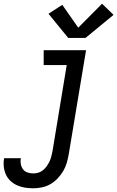

<svg xmlns="http://www.w3.org/2000/svg" viewBox="-73 -800 631 1033"><path d="M106 213Q83 213 61 209.5Q39 206 19 197Q-1 188 -16.5 173.5Q-32 159 -41 139.5Q-50 120 -52.5 97.5Q-55 75 -51 52Q-51 52 -51 51.5Q-51 51 -51 51H39Q39 51 39 51Q39 51 39 51Q36 67 39 83Q42 99 51 111Q60 123 75 128Q90 133 106 133Q120 133 133.5 129Q147 125 158.5 115.5Q170 106 178.5 94Q187 82 193 69.5Q199 57 202.5 43.5Q206 30 209 16L286 -450H162V-530H390L297 29Q293 52 286.5 75Q280 98 267.5 119.5Q255 141 237.5 159.5Q220 178 198.5 190.5Q177 203 153 208Q129 213 106 213ZM294 -596 188 -726 262 -774 348 -651 476 -780 538 -720 387 -596Z"/></svg>

Font: Iosevka Curly Medium Oblique
Style: Regular
Weight: 500
Italic angle: -9°
Monospace: yes
Designer: Belleve Invis
Foundry: Belleve Invis
Version: Version 11.1.0; ttfautohint (v1.8.3)